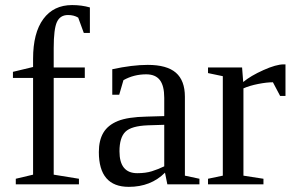

<svg xmlns="http://www.w3.org/2000/svg" viewBox="-20 -724 1150 754"><path d="M109.9 -418H30.8V-441.9L109.9 -460.9V-493.2Q109.9 -594.7 150.1 -649.4Q190.4 -704.1 263.2 -704.1Q300.8 -704.1 333 -694.8V-594.7H309.1L287.1 -654.8Q270.5 -665 247.1 -665Q216.3 -665 203.6 -637.7Q190.9 -610.4 190.9 -535.2V-459H313V-418H190.9V-38.1L290 -22V0H42V-22L109.9 -38.1Z M560.1 -469.2Q635.3 -469.2 670.7 -438.5Q706.1 -407.7 706.1 -344.2V-34.2L763.2 -22V0H637.2L627.9 -45.9Q572.3 9.8 485.8 9.8Q368.2 9.8 368.2 -127Q368.2 -172.9 386 -202.9Q403.8 -232.9 442.9 -248.8Q481.9 -264.6 556.2 -266.1L625 -268.1V-339.8Q625 -387.2 607.7 -409.7Q590.3 -432.1 554.2 -432.1Q505.4 -432.1 464.8 -409.2L448.2 -352.1H420.9V-452.1Q500 -469.2 560.1 -469.2ZM625 -233.9 561 -231.9Q495.6 -229.5 472.4 -206.5Q449.2 -183.6 449.2 -129.9Q449.2 -43.9 519 -43.9Q552.2 -43.9 576.4 -51.5Q600.6 -59.1 625 -70.8Z M1101.1 -471.2V-347.2H1080.1L1051.8 -400.9Q1027.3 -400.9 993.9 -394.3Q960.4 -387.7 936 -377V-34.2L1014.6 -22V0H796.9V-22L855 -34.2V-424.8L796.9 -437V-459H930.7L935.1 -401.9Q964.4 -426.3 1014.4 -448.7Q1064.5 -471.2 1093.8 -471.2Z"/></svg>

Font: Tinos
Style: Regular
Weight: 400
Designer: Steve Matteson
Foundry: Monotype Imaging Inc.
Version: Version 1.23